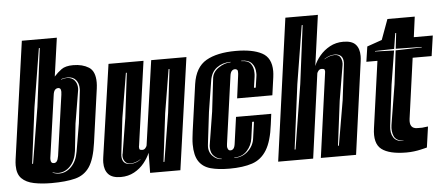

<svg xmlns="http://www.w3.org/2000/svg" viewBox="-47 -733 1975 847"><g transform="rotate(-5 940.5 -309.0)"><path d="M150 7Q107 7 72.5 0Q38 -7 18.5 -26.5Q-1 -46 -1 -84Q-1 -90 -0.5 -97Q0 -104 1 -111L74 -630H229L205 -460Q220 -477 238 -490Q256 -503 290 -503Q331 -503 359 -485.5Q387 -468 387 -418Q387 -412 386.5 -405.5Q386 -399 385 -391L352 -154Q342 -82 319 -48Q296 -14 255 -3.5Q214 7 150 7ZM72 -85H76L117 -333L150 -591H146L104 -333ZM159 -38Q174 -32 188 -32Q218 -32 241.5 -56Q265 -80 272 -122L293 -245L309 -383Q310 -387 310 -390.5Q310 -394 310 -398Q310 -421 297.5 -436Q285 -451 262 -451Q255 -451 247.5 -450Q240 -449 232 -446L231 -444Q246 -449 257 -449Q279 -449 291 -435Q303 -421 303 -399Q303 -395 302.5 -391.5Q302 -388 301 -383L278 -245L265 -125Q260 -84 237 -59.5Q214 -35 184 -35Q173 -35 158 -40ZM168 -80Q176 -80 181 -86.5Q186 -93 189 -110L227 -378Q227 -382 227.5 -385Q228 -388 228 -390Q228 -396 226 -402Q223 -408 215 -408Q207 -408 201 -401.5Q195 -395 193 -378L155 -110Q154 -106 154 -103Q154 -100 154 -97Q154 -80 168 -80Z M457 7Q419 7 402 -11.5Q385 -30 385 -63Q385 -68 385.5 -74Q386 -80 387 -87L446 -495H601L549 -125Q548 -122 548 -120Q548 -118 548 -116Q548 -108 551.5 -106Q555 -104 562 -104Q570 -104 575.5 -110.5Q581 -117 582 -122L635 -495H791L721 0H587L588 -89Q579 -67 561 -44.5Q543 -22 516.5 -7.5Q490 7 457 7ZM504 -47Q529 -47 549 -62L550 -64Q528 -49 504 -49Q488 -49 480 -60Q472 -71 472 -84Q472 -88 472.5 -91Q473 -94 474 -97L499 -251L523 -449H519L486 -251L468 -97Q468 -94 467.5 -91Q467 -88 467 -86Q467 -47 504 -47ZM650 -43H654L689 -256L712 -449H708L676 -256Z M938 12Q888 12 854 2.5Q820 -7 802.5 -33.5Q785 -60 785 -109Q785 -122 786.5 -136Q788 -150 790 -166L819 -373Q830 -447 878.5 -475Q927 -503 1010 -503Q1084 -503 1125.5 -481Q1167 -459 1167 -400Q1167 -394 1166.5 -387.5Q1166 -381 1165 -373L1154 -294H998L1011 -393Q1012 -398 1012 -402Q1012 -406 1012 -409Q1012 -415 1011 -417Q1007 -423 999 -423Q991 -423 985 -416.5Q979 -410 977 -393L936 -98Q935 -94 935 -87Q935 -80 938 -75Q941 -68 949 -68Q957 -68 962.5 -74.5Q968 -81 970 -98L986 -213H1142L1136 -167Q1127 -93 1103 -54Q1079 -15 1038.5 -1.5Q998 12 938 12ZM1076 -334H1084L1091 -382Q1092 -386 1092 -390Q1092 -394 1092 -398Q1092 -424 1077.5 -441Q1063 -458 1031 -458L1030 -456Q1060 -456 1072 -440Q1084 -424 1084 -400Q1084 -396 1084 -391.5Q1084 -387 1083 -382ZM907 -33V-35Q891 -35 875 -49Q859 -63 859 -89Q859 -92 859 -95.5Q859 -99 860 -102L883 -245L900 -389Q902 -418 929 -436.5Q956 -455 983 -455V-457Q948 -457 922.5 -438.5Q897 -420 891 -383L869 -245L852 -103Q848 -72 866 -52.5Q884 -33 907 -33ZM963 -33Q999 -33 1024 -56.5Q1049 -80 1053 -113L1063 -185H1055L1045 -113Q1041 -82 1019.5 -58.5Q998 -35 963 -35Z M1154 0 1241 -630H1385L1354 -406Q1363 -429 1381.5 -451Q1400 -473 1426.5 -487.5Q1453 -502 1486 -502Q1524 -502 1540.5 -484Q1557 -466 1557 -433Q1557 -427 1556.5 -421Q1556 -415 1555 -408L1499 0H1343L1394 -370Q1395 -373 1395 -378Q1395 -387 1391 -389Q1387 -391 1380 -391Q1372 -391 1366.5 -384.5Q1361 -378 1360 -373L1309 0ZM1231 -47H1235L1281 -333L1314 -591H1310L1268 -333ZM1423 -47H1427L1461 -245L1480 -399Q1480 -402 1480.5 -404.5Q1481 -407 1481 -410Q1481 -449 1443 -449Q1420 -449 1398 -434L1397 -432Q1420 -447 1443 -447Q1463 -447 1470 -431Q1477 -415 1474 -399L1448 -245Z M1722 9Q1646 9 1612 -17Q1578 -43 1588 -111L1629 -405H1580L1590 -472L1656 -495L1689 -585H1810L1798 -495H1882L1869 -405H1785L1748 -138Q1742 -94 1779 -94H1793Q1797 -94 1800.5 -94Q1804 -94 1808 -95L1826 -97L1813 -5Q1806 -3 1799 -1.5Q1792 0 1784 2Q1771 5 1755 7Q1739 9 1722 9ZM1713 -43V-44Q1680 -47 1671 -68.5Q1662 -90 1666 -117L1695 -295L1713 -444L1829 -447V-449L1714 -451L1722 -520H1718L1707 -451L1622 -449V-447L1706 -444L1682 -295L1660 -114Q1656 -82 1669 -62.5Q1682 -43 1713 -43Z"/></g></svg>

Font: Alumni Sans Inline One
Style: Italic
Weight: 400
Italic angle: -8°
Designer: Robert E. Leuschke
Foundry: Robert E. Leuschke
Version: Version 1.100; ttfautohint (v1.8.3)